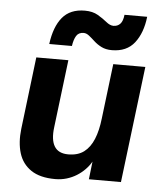

<svg xmlns="http://www.w3.org/2000/svg" viewBox="-53 -776 722 835"><g transform="rotate(5 308.0 -358.5)"><path d="M567 -508 505 0H365L374 -78Q364 -60 348 -43.5Q332 -27 312 -14.5Q292 -2 268.5 5Q245 12 219 12Q152 12 113 -14.5Q74 -41 60 -87Q46 -133 53 -193L91 -508H231L195 -212Q188 -157 205.5 -128.5Q223 -100 266 -100Q308 -100 334.5 -120Q361 -140 376.5 -177.5Q392 -215 398 -269L427 -508ZM287 -632Q265 -632 255 -615.5Q245 -599 241 -571H142Q152 -647 186 -688Q220 -729 284 -729Q318 -729 341 -715.5Q364 -702 381 -688Q398 -674 413 -674Q431 -674 442.5 -686Q454 -698 457 -726H556Q548 -655 514 -611.5Q480 -568 415 -568Q389 -568 370 -577.5Q351 -587 337 -600Q323 -613 311 -622.5Q299 -632 287 -632Z"/></g></svg>

Font: Inclusive Sans
Style: Italic
Weight: 400
Italic angle: -7°
Designer: Olivia King
Foundry: Olivia King
Version: Version 2.004